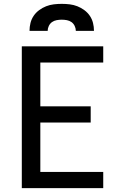

<svg xmlns="http://www.w3.org/2000/svg" viewBox="-20 -975 640 995"><path d="M93 0V-735H515V-651H189V-424H450V-340H189V-84H515V0ZM133 -815Q133 -836 138 -856Q143 -876 154.5 -893Q166 -910 183 -922.5Q200 -935 219 -942.5Q238 -950 258.5 -952.5Q279 -955 300 -955Q321 -955 341.5 -952.5Q362 -950 381 -942.5Q400 -935 417 -922.5Q434 -910 445.5 -893Q457 -876 462 -856Q467 -836 467 -815H373Q373 -828 367 -840.5Q361 -853 350.5 -860.5Q340 -868 326.5 -870.5Q313 -873 300 -873Q287 -873 273.5 -870.5Q260 -868 249.5 -860.5Q239 -853 233 -840.5Q227 -828 227 -815Z"/></svg>

Font: Iosevka Custom Medium Extended
Style: Regular
Weight: 500
Width: 7
Monospace: yes
Designer: Belleve Invis
Foundry: Belleve Invis
Version: Version 11.2.4; ttfautohint (v1.8.4)